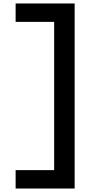

<svg xmlns="http://www.w3.org/2000/svg" viewBox="-20 -918 540 1106"><path d="M70 168V62H292V-792H70V-898H410V168Z"/></svg>

Font: Iosevka SS01
Style: Bold
Weight: 700
Monospace: yes
Designer: Belleve Invis
Foundry: Belleve Invis
Version: 2.3.3; ttfautohint (v1.8.3)